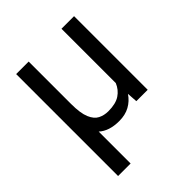

<svg xmlns="http://www.w3.org/2000/svg" viewBox="-204 -650 974 974"><g transform="rotate(-45 283.5 -162.5)"><path d="M75.7 -528.3H165.5V-224.6Q165.5 -157.7 180.2 -123Q194.8 -88.4 219.2 -76.2Q243.7 -64 273.4 -64Q326.7 -64 356.7 -84Q386.7 -104 400.9 -138.7V-528.3H491.2V0H409.7L405.8 -56.2Q384.8 -24.9 352.8 -7.3Q320.8 10.3 277.3 10.3Q205.1 10.3 165.5 -25.9V203.1H75.7Z"/></g></svg>

Font: Vazirmatn RD UI FD
Style: Regular
Weight: 400
Designer: Saber Rastikerdar
Foundry: Saber Rastikerdar
Version: Version 33.003